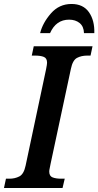

<svg xmlns="http://www.w3.org/2000/svg" viewBox="-36 -947 495 967"><path d="M-16 0H279L290 -47H272Q246 -47 229 -53.5Q212 -60 212 -83Q212 -90 214.5 -100.5Q217 -111 219 -123L321 -600Q330 -644 352 -655.5Q374 -667 403 -667H420L430 -714H134L124 -667H141Q168 -667 184.5 -660.5Q201 -654 201 -631Q201 -623 196 -598L93 -113Q84 -70 61.5 -58.5Q39 -47 12 -47H-6ZM166 -780H216Q246 -848 312 -848Q344 -848 365 -831Q386 -814 387 -780H439Q441 -844 412 -885.5Q383 -927 324 -927Q262 -927 220.5 -879.5Q179 -832 166 -780Z"/></svg>

Font: Noto Serif SemiCondensed Semi
Style: Italic
Weight: 600
Width: 4
Italic angle: -12°
Designer: Monotype Design Team
Foundry: Monotype Imaging Inc.
Version: Version 1.901